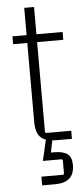

<svg xmlns="http://www.w3.org/2000/svg" viewBox="-57 -646 367 877"><g transform="rotate(-5 127.0 -207.5)"><path d="M204 153V96Q204 89 197 89H113L135 -7Q89 -21 89 -90V-454H24V-490H89V-615H134V-490H254V-454H134V-44Q134 -37 141 -37H254V0H189Q172 0 164 -1L153 54H168Q208 54 228 68.5Q248 83 248 118V120Q248 200 159 200H100V160H197Q204 160 204 153Z"/></g></svg>

Font: Gemunu Libre ExtraLight
Style: Regular
Weight: 200
Designer: Puspanada Ekanayake, Sola Matas, Pathum Egodawatta, Kosala Senevirathne
Foundry: mooniak
Version: Version 1.100